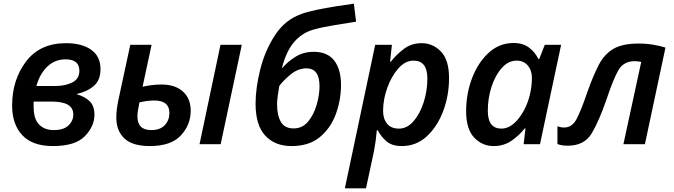

<svg xmlns="http://www.w3.org/2000/svg" viewBox="-20 -785 3669 1045"><path d="M268 10Q390 10 442 -44Q494 -98 494 -160Q494 -210 467 -235Q440 -260 400 -271V-274Q456 -287 491.5 -318Q527 -349 527 -409Q527 -478 476.5 -514Q426 -550 339 -550Q197 -550 121.5 -450Q46 -350 46 -211Q46 -108 101.5 -49Q157 10 268 10ZM178 -317Q197 -384 238 -423Q279 -462 337 -462Q412 -462 412 -400Q412 -356 374 -336.5Q336 -317 282 -317ZM272 -77Q223 -77 193 -107Q163 -137 163 -205V-232H263Q379 -232 379 -162Q379 -127 352.5 -102Q326 -77 272 -77Z M795 10Q911 10 964.5 -48Q1018 -106 1018 -182Q1018 -249 975.5 -287Q933 -325 859 -325Q830 -325 804 -321.5Q778 -318 756 -313L805 -541H689L624 -239Q613 -186 613 -146Q613 -73 657 -31.5Q701 10 795 10ZM1066 0H1181L1296 -541H1180ZM803 -77Q728 -77 728 -152Q728 -177 739 -228Q784 -238 820 -238Q902 -238 902 -170Q902 -131 877 -104Q852 -77 803 -77Z M1567 10Q1662 10 1721 -39Q1780 -88 1808 -164.5Q1836 -241 1836 -323Q1836 -408 1799 -455.5Q1762 -503 1688 -503Q1631 -503 1587.5 -475.5Q1544 -448 1518 -416L1515 -417Q1539 -510 1584 -560Q1629 -610 1694 -626Q1738 -638 1806 -649Q1874 -660 1918 -667L1906 -765Q1867 -760 1810.5 -751Q1754 -742 1701 -731Q1648 -720 1618 -708Q1530 -676 1476 -592.5Q1422 -509 1396.5 -407.5Q1371 -306 1371 -220Q1371 -104 1423.5 -47Q1476 10 1567 10ZM1578 -86Q1529 -86 1508.5 -122Q1488 -158 1488 -216Q1488 -239 1492 -265.5Q1496 -292 1500 -317Q1521 -346 1561.5 -379.5Q1602 -413 1648 -413Q1719 -413 1719 -316Q1719 -268 1703.5 -214.5Q1688 -161 1657 -123.5Q1626 -86 1578 -86Z M1857 240H1972L2015 40Q2026 -17 2031 -76H2036Q2054 -41 2084 -15.5Q2114 10 2167 10Q2246 10 2303.5 -43.5Q2361 -97 2392.5 -181.5Q2424 -266 2424 -360Q2424 -459 2380 -504.5Q2336 -550 2275 -550Q2220 -550 2179 -519.5Q2138 -489 2107 -449H2103L2113 -541H2022ZM2151 -85Q2109 -85 2087 -111.5Q2065 -138 2065 -182Q2065 -243 2087.5 -306Q2110 -369 2147.5 -412Q2185 -455 2231 -455Q2306 -455 2306 -358Q2306 -291 2286 -228.5Q2266 -166 2231 -125.5Q2196 -85 2151 -85Z M2666 10Q2721 10 2762.5 -18Q2804 -46 2836 -86H2840L2830 0H2919L3034 -541H2945L2915 -464H2910Q2893 -500 2860 -525.5Q2827 -551 2775 -551Q2698 -551 2640 -498Q2582 -445 2549.5 -360Q2517 -275 2517 -180Q2517 -82 2561 -36Q2605 10 2666 10ZM2709 -85Q2635 -85 2635 -182Q2635 -251 2655.5 -313.5Q2676 -376 2711.5 -415.5Q2747 -455 2792 -455Q2830 -455 2852.5 -428.5Q2875 -402 2875 -361Q2875 -315 2864 -270Q2846 -195 2802.5 -140Q2759 -85 2709 -85Z M3070 8Q3161 8 3201 -60Q3241 -128 3280 -241Q3318 -355 3346 -403.5Q3374 -452 3435 -452Q3452 -452 3470 -448L3373 0H3490L3602 -526Q3574 -535 3536 -541.5Q3498 -548 3456 -548Q3368 -548 3318.5 -519Q3269 -490 3238.5 -431Q3208 -372 3176 -282Q3145 -190 3120 -140.5Q3095 -91 3051 -91Q3031 -91 3014 -98V-1Q3037 8 3070 8Z"/></svg>

Font: Noto Sans UI Medium
Style: Italic
Weight: 500
Italic angle: -12°
Designer: Monotype Design Team
Foundry: Monotype Imaging Inc.
Version: Version 1.901